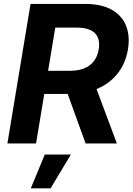

<svg xmlns="http://www.w3.org/2000/svg" viewBox="-20 -748 695 1001"><path d="M18.6 0 139.2 -727.5H424.3Q507.3 -727.5 560.8 -698.2Q614.3 -668.9 636.5 -615.5Q658.7 -562 647 -490.2Q634.8 -418.5 594.5 -366.5Q554.2 -314.5 490 -286.4Q425.8 -258.3 341.8 -258.3H149.9L169.9 -378.9H343.3Q387.7 -378.9 419.4 -391.8Q451.2 -404.8 470 -429.9Q488.8 -455.1 494.6 -490.7Q503.9 -545.9 474.9 -575Q445.8 -604 380.4 -604H268.1L168 0ZM426.3 0 306.6 -330.6H465.8L589.4 0ZM140.6 233.9 213.4 57.6H349.6L243.7 233.9Z"/></svg>

Font: Inter 18pt
Style: Bold Italic
Weight: 700
Italic angle: -9.3988°
Designer: Rasmus Andersson
Foundry: rsms
Version: Version 4.001;git-66647c0bb